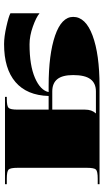

<svg xmlns="http://www.w3.org/2000/svg" viewBox="192 -687 499 923"><g transform="rotate(90 441.5 -225.5)"><path d="M393.4 -209.8Q241.3 -209.8 151.2 -240.8Q61.2 -271.9 61.2 -327.8Q61.2 -387.7 151.2 -421.1Q241.3 -454.5 393.4 -454.5H865.4V-445.8H839.2Q803.8 -445.8 795.2 -437.3Q786.7 -428.8 786.7 -393.4V-61.2Q786.7 -25.8 795.2 -17.3Q803.8 -8.7 839.2 -8.7H865.4V0H445.8V-8.7H454.5Q489.9 -8.7 498.5 -17.3Q507 -25.8 507 -61.2V-209.8H441.4Q438.4 -105.3 374.6 -50.5Q310.8 4.4 192.3 4.4Q156.5 4.4 107.3 -6.8Q58.1 -17.9 43.7 -26.2V-166.1Q62.9 -149.9 107.7 -134Q152.5 -118 193.2 -118Q294.1 -118 354.2 -144Q414.3 -170 422.6 -209.8ZM507 -227.3V-384.6Q507 -417.8 524.5 -435.3V-437.1H419.6Q380.2 -437.1 360.6 -410.8Q340.9 -384.6 340.9 -327.8Q340.9 -275.8 360.6 -251.5Q380.2 -227.3 419.6 -227.3Z"/></g></svg>

Font: FoglihtenBlackPcs
Style: BlackPcs
Weight: 900
Version: Version 0.75